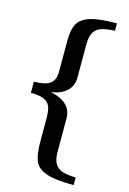

<svg xmlns="http://www.w3.org/2000/svg" viewBox="-126 -771 641 954"><g transform="rotate(15 195.0 -294.0)"><path d="M137 -45V-165Q137 -202 129 -223Q121 -244 98 -255Q75 -266 29 -266V-323Q89 -324 113 -342.5Q137 -361 137 -403V-563Q137 -619 153 -649.5Q169 -680 215 -695Q261 -710 353 -710V-672Q311 -670 286 -662.5Q261 -655 247 -633.5Q233 -612 233 -571V-399Q233 -356 204.5 -329.5Q176 -303 125 -295Q233 -272 233 -189V-17Q233 24 247 45.5Q261 67 286.5 74.5Q312 82 353 83V122Q257 122 211 105.5Q165 89 151 55Q137 21 137 -45Z"/></g></svg>

Font: Trirong Medium
Style: Regular
Weight: 500
Designer: Katatrad Team
Foundry: CadsonDemak
Version: Version 1.001